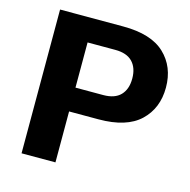

<svg xmlns="http://www.w3.org/2000/svg" viewBox="-103 -801 893 903"><g transform="rotate(15 343.0 -350.0)"><path d="M388 -248H245V0H80V-700H388Q524 -700 590 -637.5Q656 -575 656 -474Q656 -373 590 -310.5Q524 -248 388 -248ZM380 -584H245V-364H380Q436 -364 464 -393Q492 -422 492 -474Q492 -526 464 -555Q436 -584 380 -584Z"/></g></svg>

Font: Fivo Sans Modern
Style: Regular
Weight: 700
Designer: Alexander Slobzheninov
Foundry: Alexander Slobzheninov
Version: 1.0